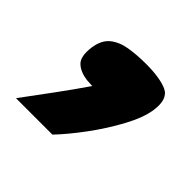

<svg xmlns="http://www.w3.org/2000/svg" viewBox="-82 -641 436 436"><g transform="rotate(45 136.0 -423.0)"><path d="M11 -291Q37 -326 63.5 -362Q90 -398 114 -433Q110 -433 105.5 -433.5Q101 -434 96 -434Q73 -437 60 -449Q47 -461 51 -493Q55 -521 71 -534Q87 -547 111.5 -551Q136 -555 165 -555Q209 -555 233 -544.5Q257 -534 251 -493Q247 -465 226.5 -427Q206 -389 179 -352.5Q152 -316 128 -291Z"/></g></svg>

Font: Genos Black
Style: Italic
Weight: 900
Italic angle: -8°
Version: Version 1.010